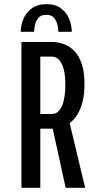

<svg xmlns="http://www.w3.org/2000/svg" viewBox="-20 -901 490 921"><path d="M173.3 -629.4V-354.3H229.4Q250.3 -354.3 264.6 -371.5Q278.9 -388.6 286.1 -420.5Q293.4 -452.4 293.4 -497.1Q293.4 -538.9 285.7 -568.5Q278 -598.2 263.5 -613.8Q249 -629.4 228.6 -629.4ZM242.9 -283.7H173.3V0H82.9V-700H225.7Q254.6 -700 282.8 -690.7Q311 -681.4 334.1 -658.9Q357.2 -636.4 371.2 -597.2Q385.3 -558 385.3 -498Q385.3 -448.1 375.7 -411.7Q366.1 -375.3 350.4 -350.6Q334.6 -326 315.6 -311.2Q296.6 -296.5 277.6 -290.1Q258.6 -283.7 242.9 -283.7ZM295 0 228.2 -305.3 306.6 -342 388.4 0ZM79.4 -748.4Q79.4 -779.4 92.3 -810.1Q105.2 -840.7 132.4 -860.9Q159.6 -881 202.9 -881Q246.1 -881 272.8 -860.9Q299.5 -840.7 311.9 -810.1Q324.3 -779.4 324.3 -748.4H260Q260 -759.6 256.1 -779.1Q252.3 -798.6 239.9 -814.3Q227.6 -830 201.9 -830Q175.6 -830 163.3 -814.3Q150.9 -798.6 147.3 -779.1Q143.7 -759.6 143.7 -748.4Z"/></svg>

Font: League Mono Thin Condensed
Style: Regular
Weight: 100
Width: 1
Designer: Tyler Finck
Foundry: The League of Moveable Type / Tyler Finck
Version: Version 2.300;RELEASE